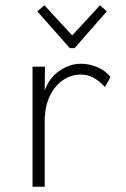

<svg xmlns="http://www.w3.org/2000/svg" viewBox="-20 -705 478 726"><path d="M103 1V-453H150L149 -362Q166 -411 205 -437.5Q244 -464 286 -464Q317 -464 347 -451.5Q377 -439 398 -414L377 -376Q351 -403 330 -413Q309 -423 285 -423Q249 -423 218 -402Q187 -381 168 -341Q149 -301 149 -245V1ZM148 -685 253 -571 358 -685 384 -662 262 -523H244L121 -662Z"/></svg>

Font: Inconsolata SemiCondensed Light
Style: Regular
Weight: 300
Width: 4
Monospace: yes
Designer: Raph Levien, Cyreal, Brenton Simpson
Foundry: Raph Levien, Cyreal, Google
Version: Version 3.100; ttfautohint (v1.8.4.7-5d5b)